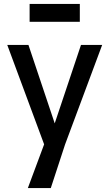

<svg xmlns="http://www.w3.org/2000/svg" viewBox="-20 -759 547 979"><path d="M239 200H122L205 -23L17 -530H125L259 -130L393 -530H501L312 -23ZM387 -648H131V-739H387Z"/></svg>

Font: Tanohe Sans Medium
Style: Regular
Weight: 500
Designer: Village Type and Design LLC
Foundry: Cooper Hewitt Smithsonian Design Museum
Version: Version 1.00;September 29, 2021;FontCreator 13.0.0.2655 64-b